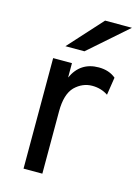

<svg xmlns="http://www.w3.org/2000/svg" viewBox="-113 -794 614 857"><g transform="rotate(15 194.5 -366.0)"><path d="M122.1 -576.2Q157.2 -615.2 263.7 -732.4Q294.9 -732.4 387.7 -732.4Q343.8 -693.4 210 -576.2Q188.5 -576.2 122.1 -576.2ZM83 0Q83 -127.9 83 -510.7Q104.5 -510.7 169.9 -510.7Q169.9 -494.1 169.9 -444.3Q206.1 -523.4 291 -523.4Q338.9 -523.4 370.1 -497.1Q365.2 -469.7 357.4 -415Q325.2 -436.5 284.2 -436.5Q239.3 -436.5 204.1 -402.3Q169.9 -367.2 169.9 -288.1Q169.9 -192.4 169.9 0Q148.4 0 83 0Z"/></g></svg>

Font: Overpass
Style: Regular
Weight: 400
Designer: Delve Withrington, Thomas Jockin
Version: Version 3.000;DELV;Overpass; ttfautohint (v1.5)